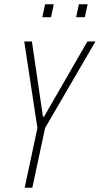

<svg xmlns="http://www.w3.org/2000/svg" viewBox="-20 -883 469 903"><path d="M96 0 156 -281 94 -688H130L182 -334H187L391 -688H429L192 -281L132 0ZM338 -802 351 -863H392L379 -802ZM179 -802 192 -863H233L220 -802Z"/></svg>

Font: Saira Condensed Thin
Style: Italic
Weight: 250
Width: 3
Italic angle: -12°
Designer: Hector Gatti with collaboration of the Omnibus-Type team
Foundry: Omnibus-Type
Version: Version 1.101